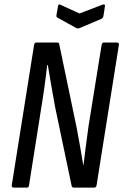

<svg xmlns="http://www.w3.org/2000/svg" viewBox="-20 -847 557 867"><path d="M42 0Q32 0 33 -10L134 -645Q136 -655 144 -655H239Q247 -655 248 -645L326 -271Q334 -231 341.5 -186.5Q349 -142 356 -101H357Q362 -141 368 -189.5Q374 -238 380 -279L439 -645Q441 -655 450 -655H508Q518 -655 517 -645L416 -10Q414 0 406 0H313Q304 0 303 -10L229 -363Q220 -411 211.5 -461Q203 -511 196 -553H193Q188 -507 181 -456.5Q174 -406 166 -358L111 -10Q110 0 102 0ZM443 -826Q455 -830 454 -820L447 -774Q445 -765 438 -762L339 -720Q332 -717 325 -720L242 -766Q238 -768 236 -770.5Q234 -773 235 -779L242 -819Q244 -831 254 -825L339 -786Z"/></svg>

Font: Sofia Sans Condensed Medium
Style: Italic
Weight: 500
Italic angle: -9°
Designer: Botio Nikoltchev, Ani Petrova
Foundry: lettersoup
Version: Version 4.101; ttfautohint (v1.8.4.7-5d5b)